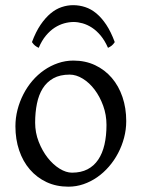

<svg xmlns="http://www.w3.org/2000/svg" viewBox="-20 -701 543 736"><path d="M388.2 -222.2Q388.2 -260.7 375.5 -295.7Q362.8 -330.6 342.8 -357.2Q322.8 -383.8 297.4 -399.4Q272 -415 247.1 -415Q210 -415 184.6 -400.9Q159.2 -386.7 143.8 -362.1Q128.4 -337.4 121.6 -303.7Q114.7 -270 114.7 -231Q114.7 -192.4 128.4 -157.5Q142.1 -122.6 162.8 -96.2Q183.6 -69.8 208.5 -54.4Q233.4 -39.1 255.9 -39.1Q290.5 -39.1 315.4 -52Q340.3 -64.9 356.4 -88.9Q372.6 -112.8 380.4 -146.5Q388.2 -180.2 388.2 -222.2ZM463.9 -236.8Q463.9 -204.1 455.6 -172.9Q447.3 -141.6 432.6 -113.8Q418 -85.9 397.5 -62.3Q377 -38.6 352.3 -21.5Q327.6 -4.4 299.8 5.1Q272 14.6 242.2 14.6Q195.8 14.6 158.4 -2.9Q121.1 -20.5 94.5 -51.3Q67.9 -82 53.5 -124.5Q39.1 -167 39.1 -216.8Q39.1 -249 47.1 -280.3Q55.2 -311.5 69.6 -339.6Q84 -367.7 104.2 -391.4Q124.5 -415 149.2 -432.1Q173.8 -449.2 202.4 -459Q231 -468.8 261.2 -468.8Q307.1 -468.8 344.5 -451.2Q381.8 -433.6 408.4 -402.6Q435.1 -371.6 449.5 -329.1Q463.9 -286.6 463.9 -236.8ZM102.5 -539.6Q117.2 -579.1 135.5 -606Q153.8 -632.8 174.1 -649.7Q194.3 -666.5 216.3 -673.8Q238.3 -681.2 260.3 -681.2Q284.2 -681.2 306.6 -673.8Q329.1 -666.5 349.4 -649.7Q369.6 -632.8 387.5 -606Q405.3 -579.1 419.9 -539.6Q414.1 -530.8 408.2 -526.1Q402.3 -521.5 394 -517.6Q381.8 -545.4 366 -564.5Q350.1 -583.5 332.5 -595Q314.9 -606.4 296.6 -611.6Q278.3 -616.7 262.2 -616.7Q245.1 -616.7 226.3 -611.6Q207.5 -606.4 189.7 -595Q171.9 -583.5 156 -564.5Q140.1 -545.4 128.4 -517.6Q120.1 -521.5 114.3 -526.1Q108.4 -530.8 102.5 -539.6Z"/></svg>

Font: Noto Serif Devanagari
Style: Regular
Weight: 400
Designer: Monotype Design Team
Foundry: Monotype Imaging Inc.
Version: Version 1.01